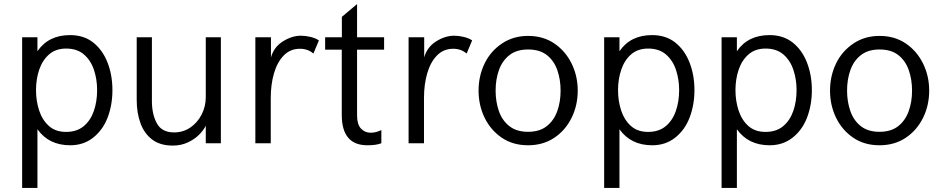

<svg xmlns="http://www.w3.org/2000/svg" viewBox="-20 -702 4615 941"><path d="M163.5 219H88.5V-519.5H163.5V-451Q217.5 -530 323.5 -530Q391 -530 437 -493.5Q483 -457 507 -395.5Q531 -334 531 -260Q531 -188.5 507.8 -126.8Q484.5 -65 435.5 -26.5Q388.5 10 324 10Q219.5 10 163.5 -68.5ZM304 -55.5Q356 -55.5 389.8 -83.2Q423.5 -111 439.8 -157.8Q456 -204.5 456 -260Q456 -313 440.5 -359.5Q425 -406 391.5 -435Q358 -464 304 -464Q253.5 -464 220.8 -435.5Q188 -407 172.2 -360.5Q156.5 -314 156.5 -260Q156.5 -207.5 171.8 -160.8Q187 -114 219.5 -84.8Q252 -55.5 304 -55.5Z M827 11.5Q765 11.5 726 -18Q687 -47.5 668.5 -98.2Q650 -149 650 -212V-519.5H724.5V-207Q724.5 -142 748.8 -97.5Q773 -53 833.5 -53Q877.5 -53 912.8 -77Q948 -101 968.2 -140.5Q988.5 -180 988.5 -226V-519.5H1062.5V0H988.5V-86Q978 -64 955.8 -41.8Q933.5 -19.5 900.5 -4Q867.5 11.5 827 11.5Z M1307 0H1231.5V-519.5H1308V-420.5Q1322 -471 1366.2 -499Q1410.5 -527 1455.5 -527Q1476.5 -527 1501.2 -521.2Q1526 -515.5 1543 -504L1516 -439.5Q1489 -463 1450 -463Q1403 -463 1371 -430.5Q1339 -398 1323 -343.2Q1307 -288.5 1307 -222Z M1780.5 10Q1655 10 1655 -139V-458.5H1573.5V-519.5H1655.5V-619.5L1730 -682V-519.5H1862.5V-458.5H1730V-136Q1730 -92.5 1749 -72Q1768 -51.5 1797 -51.5Q1822 -51.5 1849 -64.5V0Q1824.5 10 1780.5 10Z M2058 0H1982.5V-519.5H2059V-420.5Q2073 -471 2117.2 -499Q2161.5 -527 2206.5 -527Q2227.5 -527 2252.2 -521.2Q2277 -515.5 2294 -504L2267 -439.5Q2240 -463 2201 -463Q2154 -463 2122 -430.5Q2090 -398 2074 -343.2Q2058 -288.5 2058 -222Z M2568 10Q2493.5 10 2439 -27.2Q2384.5 -64.5 2355 -125.2Q2325.5 -186 2325.5 -258Q2325.5 -329.5 2355 -390.8Q2384.5 -452 2442 -490Q2497 -526 2568 -526Q2643 -526 2697.5 -488.5Q2752 -451 2781.8 -390Q2811.5 -329 2811.5 -258Q2811.5 -185 2781 -123.8Q2750.5 -62.5 2695.8 -26.2Q2641 10 2568 10ZM2568 -56Q2624 -56 2659 -83.2Q2694 -110.5 2710.8 -156.2Q2727.5 -202 2727.5 -258Q2727.5 -312 2711.5 -358Q2695.5 -404 2660.5 -431.8Q2625.5 -459.5 2568 -459.5Q2512.5 -459.5 2477.2 -432.2Q2442 -405 2425.5 -359Q2409 -313 2409 -258Q2409 -203.5 2425.2 -157.2Q2441.5 -111 2476.8 -83.5Q2512 -56 2568 -56Z M3016 219H2941V-519.5H3016V-451Q3070 -530 3176 -530Q3243.5 -530 3289.5 -493.5Q3335.5 -457 3359.5 -395.5Q3383.5 -334 3383.5 -260Q3383.5 -188.5 3360.2 -126.8Q3337 -65 3288 -26.5Q3241 10 3176.5 10Q3072 10 3016 -68.5ZM3156.5 -55.5Q3208.5 -55.5 3242.2 -83.2Q3276 -111 3292.2 -157.8Q3308.5 -204.5 3308.5 -260Q3308.5 -313 3293 -359.5Q3277.5 -406 3244 -435Q3210.5 -464 3156.5 -464Q3106 -464 3073.2 -435.5Q3040.5 -407 3024.8 -360.5Q3009 -314 3009 -260Q3009 -207.5 3024.2 -160.8Q3039.5 -114 3072 -84.8Q3104.5 -55.5 3156.5 -55.5Z M3591.5 219H3516.5V-519.5H3591.5V-451Q3645.5 -530 3751.5 -530Q3819 -530 3865 -493.5Q3911 -457 3935 -395.5Q3959 -334 3959 -260Q3959 -188.5 3935.8 -126.8Q3912.5 -65 3863.5 -26.5Q3816.5 10 3752 10Q3647.5 10 3591.5 -68.5ZM3732 -55.5Q3784 -55.5 3817.8 -83.2Q3851.5 -111 3867.8 -157.8Q3884 -204.5 3884 -260Q3884 -313 3868.5 -359.5Q3853 -406 3819.5 -435Q3786 -464 3732 -464Q3681.5 -464 3648.8 -435.5Q3616 -407 3600.2 -360.5Q3584.5 -314 3584.5 -260Q3584.5 -207.5 3599.8 -160.8Q3615 -114 3647.5 -84.8Q3680 -55.5 3732 -55.5Z M4290.5 10Q4216 10 4161.5 -27.2Q4107 -64.5 4077.5 -125.2Q4048 -186 4048 -258Q4048 -329.5 4077.5 -390.8Q4107 -452 4164.5 -490Q4219.5 -526 4290.5 -526Q4365.5 -526 4420 -488.5Q4474.5 -451 4504.2 -390Q4534 -329 4534 -258Q4534 -185 4503.5 -123.8Q4473 -62.5 4418.2 -26.2Q4363.5 10 4290.5 10ZM4290.5 -56Q4346.5 -56 4381.5 -83.2Q4416.5 -110.5 4433.2 -156.2Q4450 -202 4450 -258Q4450 -312 4434 -358Q4418 -404 4383 -431.8Q4348 -459.5 4290.5 -459.5Q4235 -459.5 4199.8 -432.2Q4164.5 -405 4148 -359Q4131.5 -313 4131.5 -258Q4131.5 -203.5 4147.8 -157.2Q4164 -111 4199.2 -83.5Q4234.5 -56 4290.5 -56Z"/></svg>

Font: Acari Sans
Style: Regular
Weight: 400
Designer: Alfredo Marco Pradil and Stefan Peev (font) & Cristiano Sobral (main changes)
Foundry: Alfredo Marco Pradil and Stefan Peev (font) & Cristiano Sobral (main changes)
Version: Version 1.063; ttfautohint (v1.8.3)